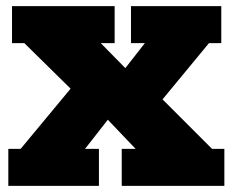

<svg xmlns="http://www.w3.org/2000/svg" viewBox="-20 -603 755 623"><path d="M7 0V-120H47L242 -355L246 -279L59 -463H19V-583H352V-463H307L427 -341L332 -312L450 -463H405V-583H698V-463H658L464 -228L484 -304L668 -120H708V0H375V-120H420L318 -227L374 -271L256 -120H301V0Z"/></svg>

Font: Rokkitt Black
Style: Regular
Weight: 900
Designer: Vernon Adams
Foundry: Vernon Adams
Version: Version 3.103